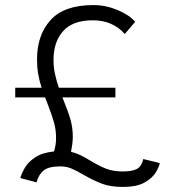

<svg xmlns="http://www.w3.org/2000/svg" viewBox="-20 -712 690 757"><path d="M40 -366H144Q135 -394 130.5 -420.5Q126 -447 126 -478Q126 -574 179.5 -633Q233 -692 348 -692Q397 -692 443.5 -672.5Q490 -653 513 -626L472 -578Q424 -632 346 -632Q267 -632 229 -589.5Q191 -547 191 -476Q191 -447 196.5 -421.5Q202 -396 212 -366H435V-328H226Q228 -324 230 -318Q249 -272 258 -240Q267 -208 267 -173Q267 -159 265 -143.5Q263 -128 260 -113Q279 -109 296.5 -100.5Q314 -92 337 -78Q372 -57 399.5 -46.5Q427 -36 464 -36Q500 -36 519 -45.5Q538 -55 545 -85L610 -69Q608 -56 595 -33.5Q582 -11 551 7Q520 25 464 25Q416 25 382.5 12.5Q349 0 309 -23Q280 -40 260.5 -48Q241 -56 218 -56Q171 -56 151.5 -39.5Q132 -23 124 7L60 -10Q65 -28 78 -50.5Q91 -73 118.5 -91.5Q146 -110 193 -115Q201 -140 201 -168Q201 -201 192.5 -230.5Q184 -260 167 -304Q162 -318 158 -328H40Z"/></svg>

Font: Lil Grotesk
Style: Regular
Weight: 400
Designer: Bastien Sozeau
Foundry: NBR — Bastien Sozeau
Version: Version 4.002; ttfautohint (v1.8.4.7-5d5b)